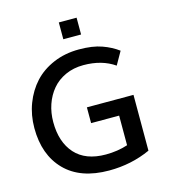

<svg xmlns="http://www.w3.org/2000/svg" viewBox="-131 -1014 1010 1131"><g transform="rotate(-15 374.5 -448.5)"><path d="M333 -805.7V-908.2H441.4V-805.7ZM395 11.2Q220.2 11.2 126.5 -84.5Q32.7 -180.2 32.7 -343.8Q32.7 -423.3 59.1 -492.4Q85.4 -561.5 132.8 -613.3Q180.2 -664.6 250.5 -694.3Q320.8 -724.1 405.8 -724.1Q488.8 -724.1 544.4 -704.1Q572.3 -694.3 596.4 -681.6Q620.6 -668.9 641.6 -653.3L596.7 -574.2Q519.5 -627.9 407.2 -627.9Q346.7 -627.9 297.4 -605.5Q248 -583 215.8 -544.4Q183.6 -505.9 166.5 -456.1Q149.4 -406.2 149.4 -349.1Q149.4 -227.5 212.9 -156.2Q276.9 -85 399.9 -85Q471.7 -85 534.2 -105.5V-286.1H363.3V-382.3H647.5V-42Q530.8 11.2 395 11.2Z"/></g></svg>

Font: Ride Light
Style: Bold
Weight: 600
Version: Version 3.000